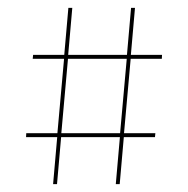

<svg xmlns="http://www.w3.org/2000/svg" viewBox="-20 -605 480 490"><path d="M153.5 -455H303.5L286.5 -265H136.5ZM125.5 -135 136 -255H286L275.5 -135H285.5L296 -255H375.5L376.5 -265H296.5L313.5 -455H393L393.5 -465H314L324.5 -585H314.5L304 -465H154L164.5 -585H154.5L144 -465H64.5L63.5 -455H143.5L126.5 -265H47L46.5 -255H126L115.5 -135Z"/></svg>

Font: ZnikomitSC
Style: Regular
Weight: 100
Designer: gluk
Foundry: gluk
Version: Version 0.55